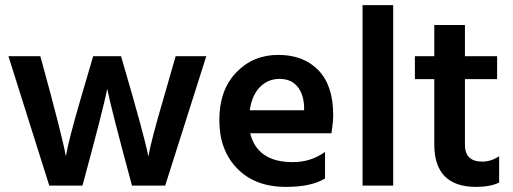

<svg xmlns="http://www.w3.org/2000/svg" viewBox="-20 -727 2009 752"><path d="M303 0H173L13 -507H138Q224 -194 238 -115Q248 -176 296 -340L345 -507H454Q548 -187 561 -114Q571 -173 620 -340L668 -507H788L627 0H497Q415 -303 400 -379Q385 -302 303 0Z M958 -295H1171V-310Q1169 -359 1144.5 -388.5Q1120 -418 1075 -418Q1030 -418 998.5 -386.5Q967 -355 958 -295ZM1100 5Q979 5 909 -67Q839 -139 839 -256.5Q839 -374 905 -443Q971 -512 1070 -512Q1169 -512 1227 -452Q1285 -392 1285 -277Q1285 -249 1278 -205H960Q973 -150 1014.5 -121Q1056 -92 1127 -92Q1198 -92 1253 -132V-28Q1200 5 1100 5Z M1520 0H1400V-707H1520Z M1845 5Q1681 5 1681 -161V-417H1605V-507H1681V-629H1801V-507H1927V-417H1801V-159Q1801 -127 1818 -110.5Q1835 -94 1869 -94Q1903 -94 1935 -115V-12Q1900 5 1845 5Z"/></svg>

Font: Hind Guntur SemiBold
Style: Regular
Weight: 600
Designer: Manushi Parikh, Hitesh Malaviya
Foundry: Indian Type Foundry
Version: Version 1.000;PS 1.0;hotconv 1.0.86;makeotf.lib2.5.63406; tt